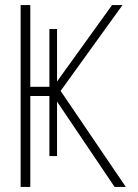

<svg xmlns="http://www.w3.org/2000/svg" viewBox="-20 -734 540 754"><path d="M61 0H99V-357H174V-121H204V-335L430 0H474L218 -377L461 -714H420L204 -414V-620H174V-393H99V-714H61Z"/></svg>

Font: Noto Sans Mono ExtraCondensed ExtraLight
Style: Regular
Weight: 200
Width: 2
Designer: Monotype Design Team
Foundry: Monotype Imaging Inc.
Version: Version 2.014